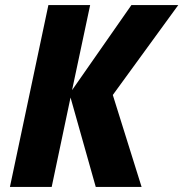

<svg xmlns="http://www.w3.org/2000/svg" viewBox="-20 -734 720 754"><path d="M19 0 170 -714H334L263 -380L496 -714H680L423 -361L536 0H356L257 -351L183 0Z"/></svg>

Font: Noto Sans Display Extra
Style: Italic
Weight: 800
Italic angle: -12°
Designer: Monotype Design Team
Foundry: Monotype Imaging Inc.
Version: Version 1.900